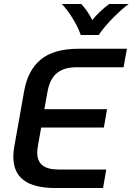

<svg xmlns="http://www.w3.org/2000/svg" viewBox="-20 -945 667 965"><path d="M47 -158Q47 -184 53 -215L101 -485Q119 -591 184.5 -645.5Q250 -700 376 -700H618L601 -607H365Q303 -607 267 -578.5Q231 -550 219 -485L203 -396H518L502 -304H187L171 -215Q167 -189 167 -179Q167 -135 193.5 -114Q220 -93 274 -93H514L498 0H259Q152 0 99.5 -39Q47 -78 47 -158ZM290 -925H388Q417 -896 444 -844Q460 -865 483.5 -887Q507 -909 529 -925H627Q594 -901 550 -857Q506 -813 476 -769H386Q370 -814 341.5 -858.5Q313 -903 290 -925Z"/></svg>

Font: KoHo SemiBold
Style: Italic
Weight: 600
Italic angle: -10°
Version: Version 1.000; ttfautohint (v1.6)